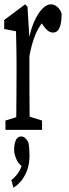

<svg xmlns="http://www.w3.org/2000/svg" viewBox="-22 -606 320 896"><path d="M3.4 0V-43.5L80.1 -67.4H97.7L174.3 -43.5V0ZM52.7 0Q53.7 -27.3 54 -72.8Q54.2 -118.2 54.7 -166.5Q55.2 -214.8 55.2 -252.4V-310.1Q55.2 -343.3 54.7 -367.9Q54.2 -392.6 53.7 -414.3Q53.2 -436 52.7 -460L-2.4 -470.7V-512.7L95.7 -585.9L106.4 -574.2L115.2 -424.3V-421.9V-252.4Q115.2 -214.8 115.5 -166.5Q115.7 -118.2 116.2 -73.2Q116.7 -28.3 117.7 0ZM113.3 -334 103.5 -416H110.8Q121.6 -470.2 138.7 -507.6Q155.8 -544.9 175.8 -565.4Q195.8 -585.9 215.8 -585.9Q231.4 -585.9 245.6 -573.7Q259.8 -561.5 265.6 -541.5Q265.6 -500 256.1 -477.1Q246.6 -454.1 225.1 -454.1Q213.4 -454.1 202.9 -461.7Q192.4 -469.2 181.6 -484.4L162.6 -512.7L197.3 -523.4Q164.6 -494.1 144.8 -448.2Q125 -402.3 113.3 -334ZM115.7 120.1Q115.7 157.7 105.2 186.8Q94.7 215.8 78.1 236.6Q61.5 257.3 40.5 270L31.2 234.4Q55.2 215.3 68.6 191.4Q82 167.5 84 144L92.3 178.2Q65.4 162.6 54.7 137.5Q43.9 112.3 43.9 93.3Q43.9 66.4 51.8 48.6Q59.6 30.8 77.1 30.8Q86.4 30.8 94.2 37.1Q102.1 43.5 110.4 57.6Q113.8 76.2 114.7 90.3Q115.7 104.5 115.7 120.1Z"/></svg>

Font: Scarab Serif
Style: Condensed
Weight: 400
Designer: John Roberts
Foundry: Scarab
Version: 1.0